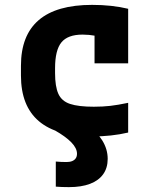

<svg xmlns="http://www.w3.org/2000/svg" viewBox="-20 -550 640 788"><path d="M263 218Q248 218 234.5 217.5Q221 217 209 216V113Q220 114 231 114.5Q242 115 253 115Q267 115 276.5 111Q286 107 291 99.5Q296 92 296 81Q296 58 272.5 34Q249 10 205 -15L330 -47Q377 -10 399.5 26Q422 62 422 102Q422 139 403.5 165Q385 191 349.5 204.5Q314 218 263 218ZM361 10Q66 10 66 -240V-280Q66 -530 358 -530Q439 -530 506 -514V-290H368V-495L424 -390Q401 -398 373 -403Q345 -408 319 -408Q258 -408 232 -376Q206 -344 206 -270V-250Q206 -195 219.5 -165Q233 -135 267.5 -123.5Q302 -112 365 -112Q402 -112 432.5 -115.5Q463 -119 506 -128V-6Q472 2 435 6Q398 10 361 10Z"/></svg>

Font: M PLUS Code Latin Expanded
Style: Bold
Weight: 700
Width: 7
Designer: Coji Morishita
Foundry: UNDERFOREST DESIGN
Version: Version 1.002; ttfautohint (v1.8.3)